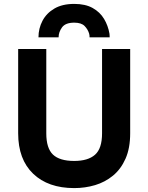

<svg xmlns="http://www.w3.org/2000/svg" viewBox="-20 -951 760 983"><path d="M360 12Q226.5 12 149.8 -61.5Q73 -135 73 -268.5V-700H217V-268.5Q217 -192 251.2 -159.5Q285.5 -127 360 -127Q430.5 -127 466.5 -158.8Q502.5 -190.5 502.5 -268.5V-700H646.5V-268.5Q646.5 -192.5 622.8 -138.8Q599 -85 558.5 -51.8Q518 -18.5 466.8 -3.2Q415.5 12 360 12ZM177 -760Q177 -805.5 197.5 -844.5Q218 -883.5 258.5 -907.2Q299 -931 360 -931Q417 -931 454.5 -910Q492 -889 512.8 -854.2Q533.5 -819.5 540.5 -778.5Q541 -774 541.2 -769.2Q541.5 -764.5 541.5 -760H438.5Q438.5 -764.5 438.2 -769.2Q438 -774 436.5 -778.5Q430 -800.5 413.2 -817.8Q396.5 -835 360 -835Q315 -835 297.5 -810.8Q280 -786.5 280 -760Z"/></svg>

Font: Overpass ExtraBold
Style: Regular
Weight: 800
Designer: Delve Withrington, Dave Bailey, Thomas Jockin
Foundry: Delve Fonts LLC
Version: Version 4.000; ttfautohint (v1.8.3)